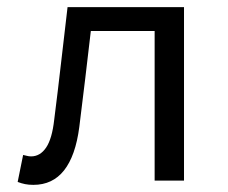

<svg xmlns="http://www.w3.org/2000/svg" viewBox="-20 -506 640 538"><path d="M73.6 12Q60.3 12 50.2 9.9Q40.1 7.9 29.5 3.8L44.8 -71.8Q50.2 -70.8 55.5 -69.3Q60.7 -67.8 67.1 -67.8Q92.6 -67.8 109.3 -92.6Q126 -117.3 131.9 -170.7Q141.9 -249.2 150.9 -328.2Q160 -407.1 169.3 -486.1H495.6V0H413.3V-419.1H234.5Q226.6 -352.4 218.7 -284.8Q210.8 -217.2 202.2 -150.1Q191.7 -69.3 159.5 -28.6Q127.4 12 73.6 12Z"/></svg>

Font: Source Code Pro ExtraLight
Style: Regular
Weight: 200
Monospace: yes
Designer: Paul D. Hunt, Teo Tuominen
Foundry: Adobe
Version: Version 1.026;hotconv 1.1.0;makeotfexe 2.6.0